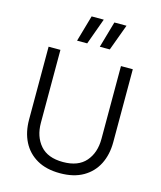

<svg xmlns="http://www.w3.org/2000/svg" viewBox="-142 -1096 1012 1207"><g transform="rotate(15 364.0 -492.0)"><path d="M319 -823H253L302 -994H381ZM466 -823H401L450 -994H529ZM364 10Q275 10 214 -25Q153 -60 121.5 -122Q90 -184 90 -266V-740H167V-266Q167 -176 216 -119.5Q265 -63 364 -63Q463 -63 512 -119.5Q561 -176 561 -266V-740H638V-266Q638 -184 606.5 -122Q575 -60 514 -25Q453 10 364 10Z"/></g></svg>

Font: Be Vietnam Pro Light
Style: Regular
Weight: 300
Designer: Lam Bao, Tony Le, Vietanh Nguyen
Foundry: Yellow Type Foundry
Version: Version 1.002; ttfautohint (v1.8.3)